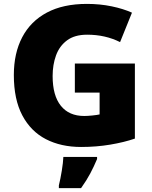

<svg xmlns="http://www.w3.org/2000/svg" viewBox="-20 -744 780 985"><path d="M364 -418H672V-33Q617 -14 545.5 -2Q474 10 396 10Q293 10 215.5 -30Q138 -70 94.5 -152Q51 -234 51 -359Q51 -471 94 -553Q137 -635 220.5 -679.5Q304 -724 426 -724Q493 -724 553 -711.5Q613 -699 657 -679L596 -528Q558 -547 516 -556.5Q474 -566 427 -566Q363 -566 324 -537Q285 -508 267.5 -460Q250 -412 250 -354Q250 -254 292 -201.5Q334 -149 412 -149Q429 -149 453.5 -151.5Q478 -154 491 -157V-269H364ZM478 72Q461 112 443 146Q425 180 396 221H282V207Q290 175 297 132Q304 89 305 61H478Z"/></svg>

Font: Noto Sans Bengali UI Black
Style: Regular
Weight: 900
Designer: Jelle Bosma - Monotype Design Team
Foundry: Monotype Imaging Inc.
Version: Version 2.003; ttfautohint (v1.8.4.7-5d5b)